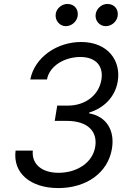

<svg xmlns="http://www.w3.org/2000/svg" viewBox="-20 -952 676 982"><path d="M278.4 9.9C421.5 9.9 532.3 -67.8 552.6 -191.8C567.8 -283.7 525.6 -356.5 436.1 -372.2V-376.4C512.4 -399.5 569.6 -457 582.4 -536.9C599.4 -642 531.6 -737.2 394.9 -737.2C271.3 -737.2 157 -659.1 134.9 -545.5H220.2C233.7 -617.9 313.6 -660.5 390.6 -660.5C470.5 -660.5 510.3 -614 498.6 -544C485.4 -463.8 414.4 -411.9 328.1 -411.9H272.7L259.9 -333.8H319.6C430.8 -333.8 478.7 -278.8 467.3 -203.1C454.5 -118.3 371.4 -68.2 279.8 -68.2C193.9 -68.2 141.3 -112.2 147.7 -181.8H59.7C44.7 -66.8 136 9.9 278.4 9.9ZM264.9 -880.7C260.3 -848 284.8 -818.2 316.1 -818.2C347.3 -818.2 372.9 -842.3 377.1 -869.3C382.8 -904.8 360.1 -931.8 324.6 -931.8C297.6 -931.8 269.2 -910.5 264.9 -880.7ZM469.5 -880.7C463.8 -846.6 489.3 -818.2 520.6 -818.2C551.8 -818.2 577.4 -842.3 581.7 -869.3C587.4 -904.8 564.6 -931.8 529.1 -931.8C502.1 -931.8 474.4 -910.5 469.5 -880.7Z"/></svg>

Font: Magic Ui Pro
Style: Italic
Weight: 400
Italic angle: -9.39999°
Designer: Stefan Endress, Andreas Faust
Version: Version 1.000;FEAKit 1.0